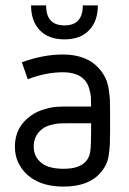

<svg xmlns="http://www.w3.org/2000/svg" viewBox="-20 -686 478 712"><path d="M95.2 -666H150.9Q150.9 -591.8 219.2 -591.8Q287.1 -591.8 287.1 -666H342.8Q342.8 -607.4 310.3 -573.7Q277.8 -540 219.2 -540Q160.2 -540 127.7 -573.7Q95.2 -607.4 95.2 -666ZM388.2 -200.2Q388.2 -168 387.5 -152.3Q386.7 -136.7 383.8 -114.5Q380.9 -92.3 373.3 -76.4Q365.7 -60.5 353 -45.9Q309.1 5.9 215.8 5.9Q141.1 5.9 95.2 -26.9Q68.4 -45.4 51.8 -75.2Q35.2 -105 35.2 -142.1Q35.2 -214.8 94.2 -256.8Q115.7 -272.5 144.5 -280.8Q173.3 -289.1 190.7 -290Q208 -291 235.8 -291H317.9Q317.9 -312.5 317.1 -325.2Q316.4 -337.9 310.8 -357.4Q305.2 -377 293.9 -389.2Q268.1 -418 212.9 -418Q150.4 -418 83 -392.1L61 -455.1Q140.1 -483.9 212.9 -483.9Q302.2 -483.9 348.1 -431.2Q362.3 -415 371.1 -396.5Q379.9 -377.9 383.3 -354.5Q386.7 -331.1 387.5 -315.9Q388.2 -300.8 388.2 -273.9ZM317.9 -200.2V-229H235.8Q212.9 -229 200.4 -228.3Q188 -227.5 169.7 -222.9Q151.4 -218.3 138.2 -209Q105 -184.6 105 -142.1Q105 -102.5 137.2 -79.1Q164.6 -60.1 215.8 -60.1Q274.9 -60.1 298.8 -87.9Q312 -103 314.9 -125.5Q317.9 -147.9 317.9 -200.2Z"/></svg>

Font: Gidolinya
Style: Regular
Weight: 400
Version: Version 1.0.3